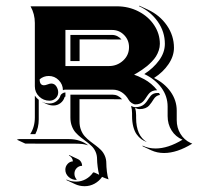

<svg xmlns="http://www.w3.org/2000/svg" viewBox="-20 -491 696 675"><path d="M39.1 0 46.4 -2H223.1Q242.4 -2 259.8 3.8Q277.1 9.5 290 20L284.4 18.3Q269.3 14.2 253.2 14.2L69.1 13.9ZM86.2 -19.5Q102.5 -44.9 102.5 -78.1V-154.8Q108.2 -146.2 116.2 -140.1V-71.3Q116.2 -42.2 104.2 -19.5ZM87.4 -468.8H390.6Q432.4 -468.8 467.3 -450.7Q502.2 -432.6 522.1 -402.3Q542 -372.1 542 -336.9Q542 -325.2 538.1 -313.6Q534.2 -302 528.4 -292.8Q522.7 -283.7 513.7 -274.4Q504.6 -265.1 497.2 -258.9Q489.7 -252.7 479.6 -245.8Q469.5 -239 464.1 -235.8Q458.7 -232.7 451.4 -228.5Q458.7 -226.1 466.8 -222.5Q474.9 -219 487.2 -212.4Q499.5 -205.8 511.6 -195.7Q523.7 -185.5 532.5 -173.8Q523.4 -173.8 516.7 -171.1Q510 -168.5 505.7 -164.1Q501.5 -159.7 497.9 -154.3Q494.4 -148.9 490.7 -143.7Q487.1 -138.4 482.8 -134Q478.5 -129.6 471.8 -126.8Q465.1 -124 456.1 -124Q450.2 -124 443 -128.8Q435.8 -133.5 432.1 -140.4Q422.9 -156.7 408.4 -166.3Q394 -175.8 376 -175.8H210Q203.9 -175.8 201.2 -173.8Q201.2 -194.3 186.5 -209.1Q171.9 -223.9 151.4 -223.9Q133.3 -223.9 119.4 -212.2Q119.4 -191.4 134.5 -191.2Q139.6 -191.2 147.3 -194.2Q155 -197.3 160.2 -197.3Q171.6 -197.3 178.1 -187.3Q184.6 -177.2 184.6 -166.3Q184.6 -154.1 175.7 -145.5Q166.7 -137 154.3 -137Q132.8 -137 117.7 -151.6Q102.5 -166.3 102.5 -187.5V-410.2Q102.5 -441.9 87.4 -468.8ZM127.7 -132.8V-133.1Q140.1 -127.2 154.3 -127.2Q168 -127.2 178.7 -135.3Q189.5 -143.3 192.9 -156Q193.8 -158.7 199.1 -162.4Q204.3 -166 210 -166V-151.4Q207.5 -151.4 207 -149.4Q203.4 -136.7 192.5 -128.4Q181.6 -120.1 168 -120.1Q154.8 -120.1 141.8 -126.2ZM209.7 105.5Q209.7 94.5 217.2 85.8Q224.6 77.1 236.3 76.2Q235.8 69.3 232.1 63.8Q228.3 58.3 222.2 55.7L223.6 54.2L253.9 68.4Q260.7 71.5 264.6 77.9Q268.6 84.2 268.6 92Q257.3 92 249.5 100.1Q241.7 108.2 241.7 119.6Q241.7 130.6 249 139.6L249.3 141.6Q232.9 141.6 221.3 131Q209.7 120.4 209.7 105.5ZM210 -258.8H363.3Q391.6 -258.8 412.6 -277.8Q433.6 -296.9 433.6 -325.2Q433.6 -350.1 416.3 -367.9Q398.9 -385.7 374 -385.7H210ZM213.6 142.1 213.9 140.1Q229.2 147.5 248 147.5Q265.9 147.5 281.6 138.8Q297.4 130.1 307.6 115Q312.3 115 318.8 118.7Q325.4 122.3 328.6 123.3Q325.4 112.8 323.4 95.8Q321.3 78.9 321.3 69.3Q321.3 54.7 316.2 43Q311 31.2 302.7 23.1Q294.4 14.9 284.4 7.4Q274.4 0 264.4 -7.8Q254.4 -15.6 246.1 -24.8Q237.8 -33.9 232.7 -47.5Q227.5 -61 227.5 -78.1V-158.2H376Q395 -158.2 409.4 -141.8Q406.7 -142.1 404.1 -142.1L259.5 -142.3V-64Q259.5 -47.4 264.8 -33.9Q270 -20.5 278.3 -11.5Q286.6 -2.4 296.6 5.4Q306.6 13.2 316.7 20.6Q326.7 28.1 335 36.4Q343.3 44.7 348.5 56.6Q353.8 68.6 353.8 83.3Q353.8 94.7 355.8 112.3Q357.9 129.9 361.6 139.6Q347.7 135 338.9 130.9Q328.4 146 312.3 154.8Q296.1 163.6 277.6 163.6Q259.3 163.6 243.7 156.2ZM227.5 -276.4V-368.2H374Q383.8 -368.2 392.5 -363.8Q401.1 -359.4 407 -351.8L404.1 -352.3L259.8 -352.5V-276.4ZM440.9 -118.7Q448.7 -114.3 456.1 -114.3Q466.3 -114.3 474.1 -117.1Q481.9 -119.9 486.8 -124.3Q491.7 -128.7 495.6 -133.9Q499.5 -139.2 502.8 -144.5Q506.1 -149.9 509.9 -154.3Q513.7 -158.7 519.4 -161.4Q525.1 -164.1 532.5 -164.1H539.1Q540.8 -160.9 542.5 -157.2Q535.2 -156.5 529.5 -152.3Q523.9 -148.2 520.6 -142.7Q517.3 -137.2 512.9 -131Q508.5 -124.8 503.9 -119.5Q499.3 -114.3 490.7 -110.8Q482.2 -107.4 470.7 -107.4Q462.9 -107.4 455.1 -112.1Q458.5 -99.4 458.5 -86.2V-76.4Q458.5 -14.4 496.1 8.3Q485.4 4.6 476.7 -1.8Q468 -8.3 460.4 -18.8Q452.9 -29.3 448.6 -45.8Q444.3 -62.3 444.3 -83V-92.8Q444.3 -106 440.9 -118.7ZM468.5 -469.5 470 -470.9 500.2 -457Q541.7 -437.7 566.7 -401.7Q591.6 -365.7 591.6 -323Q591.6 -293.7 572.4 -265.4Q553.2 -237.1 521.5 -216.8Q557.9 -199.2 579.6 -168.7Q601.3 -138.2 601.3 -102.1V-68.8Q601.3 -42 614.3 -20.6Q627.2 0.7 649.9 11.5L656 13.9Q602.5 46.9 556.9 46.9Q532.2 46.9 511.7 37.4L481.4 23.2L481 20.8Q501.7 31 526.9 31Q570.6 31 621.6 0.2Q597.2 -10.3 583.3 -32.3Q569.3 -54.4 569.3 -83V-116.2Q569.3 -152.6 547.5 -182.5Q525.6 -212.4 487.3 -230.7Q519.3 -251.2 539.4 -278.9Q559.6 -306.6 559.6 -336.9Q559.6 -379.4 534.7 -414.9Q509.8 -450.4 468.5 -469.5Z"/></svg>

Font: AgreloyS1
Style: Medium
Weight: 400
Designer: gluk
Foundry: gluk
Version: Version 0.27